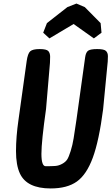

<svg xmlns="http://www.w3.org/2000/svg" viewBox="-20 -1044 627 1080"><path d="M258 -828 223 -860 244 -914 359 -1004 410 -1024 457 -1004 546 -914 551 -860 508 -828 394 -909ZM237 -109Q272 -109 291.5 -110.5Q311 -112 330 -122.5Q349 -133 358 -147Q367 -161 377.5 -194.5Q388 -228 394 -265Q400 -302 410 -370L459 -722Q463 -750 476 -759Q489 -768 527 -768Q565 -768 576 -757.5Q587 -747 587 -728Q587 -709 586 -698L560 -429Q537 -252 502 -157Q467 -62 412.5 -23Q358 16 265 16Q131 16 92 -68Q70 -115 70 -194Q70 -273 84 -370L130 -700Q136 -743 150 -755.5Q164 -768 203 -768Q242 -768 252 -756.5Q262 -745 262 -725Q262 -705 261 -690L239 -431Q213 -248 213 -178.5Q213 -109 237 -109Z"/></svg>

Font: Chau Philomene One
Style: Italic
Weight: 400
Designer: Vicente Lamonaca
Foundry: TipoType
Version: Version 1.002